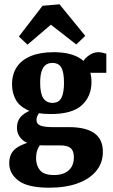

<svg xmlns="http://www.w3.org/2000/svg" viewBox="-20 -676 525 894"><path d="M459 31Q459 82 428.5 119.5Q398 157 342 177.5Q286 198 209 198Q110 198 66.5 165.5Q23 133 23 84Q23 37 56 13.5Q89 -10 144 -20L184 -19Q170 -9 159 11Q148 31 148 61Q148 95 166.5 117Q185 139 231 139Q275 139 299.5 117.5Q324 96 324 56Q324 27 309.5 14Q295 1 260 1H185Q115 1 87 -22.5Q59 -46 59 -81Q59 -116 81.5 -137Q104 -158 140 -168L178 -163Q162 -152 156 -140.5Q150 -129 150 -118Q150 -99 168 -91.5Q186 -84 229 -84H303Q379 -84 419 -56Q459 -28 459 31ZM406 -294Q406 -228 361.5 -186.5Q317 -145 216 -145Q148 -145 108.5 -163.5Q69 -182 52.5 -213.5Q36 -245 36 -283Q36 -330 58 -363.5Q80 -397 123.5 -415Q167 -433 230 -433Q315 -433 360.5 -399Q406 -365 406 -294ZM167 -290Q167 -241 181.5 -219Q196 -197 224 -197Q254 -197 266 -220.5Q278 -244 278 -290Q278 -340 265.5 -361.5Q253 -383 224 -383Q205 -383 192.5 -373.5Q180 -364 173.5 -343.5Q167 -323 167 -290ZM383 -337 351 -362Q365 -395 388.5 -414Q412 -433 437 -433Q447 -433 457.5 -430.5Q468 -428 475 -426V-337ZM68 -506 178 -649 257 -656 377 -509 335 -469 217 -561 108 -468Z"/></svg>

Font: Yrsa
Style: Bold
Weight: 700
Version: Version 2.004